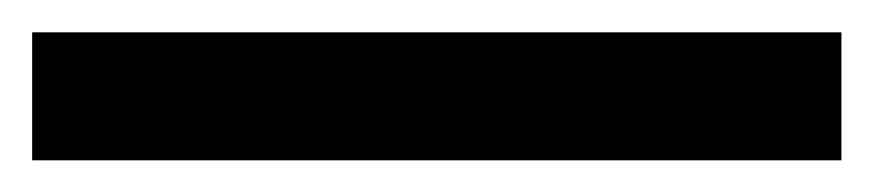

<svg xmlns="http://www.w3.org/2000/svg" viewBox="-23 -860 546 120"><path d="M502.9 -759.8H-2.9V-839.8H502.9Z"/></svg>

Font: Open Sans SemiBold
Style: Regular
Weight: 600
Designer: Monotype Design Team
Foundry: Monotype Imaging Inc.
Version: Version 3.003; ttfautohint (v1.8.4)